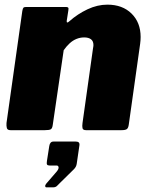

<svg xmlns="http://www.w3.org/2000/svg" viewBox="-20 -560 644 826"><path d="M25 0Q12 0 9.5 -9Q7 -18 8 -31L76 -513Q78 -524 81 -527Q84 -530 93 -530H264Q270 -530 273 -527.5Q276 -525 274 -515L267 -470Q266 -457 279 -469Q314 -500 356.5 -520Q399 -540 442 -540Q507 -540 546 -501.5Q585 -463 585 -401Q585 -394 584.5 -387Q584 -380 583 -372L534 -24Q532 -9 525.5 -4.5Q519 0 503 0H350Q337 0 335 -8.5Q333 -17 335 -31L380 -351Q381 -356 381.5 -360Q382 -364 382 -366Q382 -383 371.5 -391Q361 -399 342 -399Q325 -399 309 -392.5Q293 -386 279.5 -373.5Q266 -361 254 -344L207 -23Q205 -7 198 -3.5Q191 0 173 0H25ZM180 246Q175 246 174.5 241Q174 236 179 230L224 178Q233 167 232 159.5Q231 152 223 152H193Q185 152 182.5 148Q180 144 182 132L192 68Q195 49 210 49H306Q323 49 322 63L310 145Q308 158 298 168L238 227Q231 234 225 240Q219 246 208 246H180Z"/></svg>

Font: Libre Franklin Thin Black
Style: Italic
Weight: 900
Italic angle: -8°
Version: Version 2.000